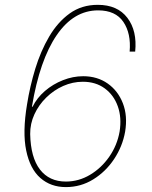

<svg xmlns="http://www.w3.org/2000/svg" viewBox="-20 -757 622 787"><path d="M250 9.9Q188.2 9.9 145.6 -27.3Q103 -64.6 87.4 -139.9Q71.7 -215.2 90.9 -329.5Q102.6 -403.1 124.6 -475.3Q146.7 -547.6 181.5 -606.9Q216.3 -666.2 265.4 -701.7Q314.6 -737.2 380.7 -737.2Q461.6 -737.2 502.1 -683.9Q542.6 -630.7 534.1 -545.5H511.4Q517.8 -620 485.6 -667.3Q453.5 -714.5 382.1 -714.5Q282 -714.5 212.4 -612.9Q142.8 -511.4 110.8 -319.6H113.6Q131.4 -355.8 164.2 -384.1Q197.1 -412.3 238.1 -428.4Q279.1 -444.6 321 -444.6Q378.6 -444.6 421.2 -414.8Q463.8 -384.9 483.7 -333.5Q503.6 -282 492.9 -217.3Q482.2 -157 447.8 -105.1Q413.4 -53.3 362.2 -21.7Q311.1 9.9 250 9.9ZM250 -12.8Q302.6 -12.8 349.1 -40.5Q395.6 -68.2 427.9 -114.7Q460.2 -161.2 470.2 -217.3Q479.4 -274.9 462.9 -321.2Q446.4 -367.5 409.3 -394.7Q372.2 -421.9 319.6 -421.9Q278.1 -421.9 239.2 -404.7Q200.3 -387.4 169.6 -357.2Q138.8 -327.1 121.1 -288.5Q103.3 -250 103.7 -207.4Q105.8 -111.5 143.8 -62.1Q181.8 -12.8 250 -12.8Z"/></svg>

Font: Inter UI Thin
Style: Italic
Weight: 100
Italic angle: -9.39999°
Designer: Rasmus Andersson
Foundry: rsms
Version: 3.2;8d6f07862